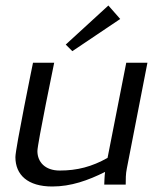

<svg xmlns="http://www.w3.org/2000/svg" viewBox="-20 -671 610 698"><path d="M36 -100C36 -35 81 7 170 7C238 7 300 -15 362 -46C360 -35 359 0 359 0H437C437 -19 437 -39 441 -58L516 -443H439L371 -97C314 -65 261 -51 197 -51C144 -51 116 -82 116 -122C116 -148 177 -443 177 -443H100C100 -443 36 -131 36 -100ZM219 -509 243 -485 417 -602 374 -651Z"/></svg>

Font: KpSans
Style: Italic
Weight: 400
Italic angle: -11°
Version: Version 0.66